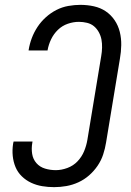

<svg xmlns="http://www.w3.org/2000/svg" viewBox="-20 -763 540 791"><path d="M203 8Q178 8 154 4Q130 0 108.5 -10Q87 -20 70 -36.5Q53 -53 44 -74.5Q35 -96 32.5 -120.5Q30 -145 34 -171L36 -180H114L113 -174Q109 -151 112.5 -129Q116 -107 130 -91Q144 -75 165.5 -68.5Q187 -62 210 -62Q233 -62 257.5 -71Q282 -80 299.5 -98.5Q317 -117 326.5 -140Q336 -163 340 -187L397 -532Q400 -549 400.5 -566.5Q401 -584 398 -600Q395 -616 387 -630.5Q379 -645 367 -655Q355 -665 338.5 -669Q322 -673 305 -673Q282 -673 259 -665Q236 -657 218.5 -640Q201 -623 190.5 -601Q180 -579 176 -556V-555H98V-557Q102 -582 111 -606Q120 -630 134.5 -652Q149 -674 169 -692Q189 -710 212.5 -722Q236 -734 261.5 -738.5Q287 -743 311 -743Q340 -743 367 -737Q394 -731 415.5 -716.5Q437 -702 452 -680Q467 -658 473.5 -631.5Q480 -605 479.5 -577Q479 -549 474 -521L417 -176Q413 -151 405 -126.5Q397 -102 382 -80Q367 -58 347 -40.5Q327 -23 303 -12Q279 -1 253.5 3.5Q228 8 203 8Z"/></svg>

Font: Iosevka
Style: Italic
Weight: 400
Italic angle: -9°
Monospace: yes
Designer: Belleve Invis
Foundry: Belleve Invis
Version: Version 32.5.0; ttfautohint (v1.8.4)